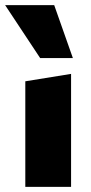

<svg xmlns="http://www.w3.org/2000/svg" viewBox="-41 -731 356 751"><path d="M58 0V-413L237 -442V0ZM116 -504 -21 -711H171L244 -504Z"/></svg>

Font: Ysabeau Infant Black
Style: Regular
Weight: 900
Designer: Christian Thalmann (Catharsis Fonts)
Version: Version 2.001;gftools[0.9.30]; featfreeze: ss01,ss02,lnum